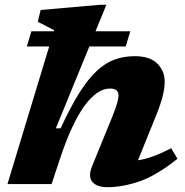

<svg xmlns="http://www.w3.org/2000/svg" viewBox="-20 -765 770 798"><path d="M227 -98.5 194.5 0H11L184.5 -572H91.5L110.5 -635H204L205 -639.5Q191.5 -647 175 -655Q158.5 -663 137 -674.5L149 -723.5L393.5 -745H422L377 -635H521.5L502.5 -572H351.5L212 -231.5H232Q273 -321 310 -379.5Q347 -438 383.2 -471.2Q419.5 -504.5 457.8 -518Q496 -531.5 540 -531.5Q603 -531.5 633.8 -500.8Q664.5 -470 664.5 -424.5Q664.5 -401.5 657 -369Q649.5 -336.5 628.5 -284L553.5 -99Q582 -103 615 -114.8Q648 -126.5 691.5 -149L717.5 -105Q628 -34 558 -10.5Q488 13 426.5 13Q383 13 364 -8.8Q345 -30.5 363 -75L448 -283Q463 -321.5 467.8 -339.5Q472.5 -357.5 472.5 -369Q472.5 -397 437.5 -397Q383 -397 330 -323.5Q277 -250 227 -98.5Z"/></svg>

Font: Newsreader Caption
Style: Bold Italic
Weight: 700
Italic angle: -17°
Designer: Hugues Gentile
Foundry: Production Type
Version: Version 1.001